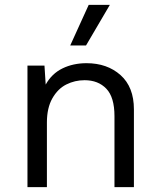

<svg xmlns="http://www.w3.org/2000/svg" viewBox="-20 -770 659 790"><path d="M93 0ZM531 -320V0H451V-292Q451 -370 417.5 -405Q384 -440 328 -440Q288 -440 253 -422.5Q218 -405 195.5 -365.5Q173 -326 173 -266V0H93V-500H163L168 -422Q193 -467 237 -488.5Q281 -510 336 -510Q421 -510 476 -461Q531 -412 531 -320ZM432 -750 334 -583H269L345 -750Z"/></svg>

Font: Work Sans
Style: Regular
Weight: 400
Designer: Wei Huang
Foundry: Wei Huang
Version: Version 1.500; ttfautohint (v1.6)